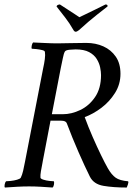

<svg xmlns="http://www.w3.org/2000/svg" viewBox="-27 -836 612 859"><path d="M540 3Q480 3 436 -4.5Q392 -12 375 -46Q353 -90 324.5 -155Q296 -220 272 -284Q268 -296 247 -296H199L164 -113Q164 -111 163 -107Q159 -87 156 -69.5Q153 -52 154 -41Q155 -36 167.5 -32Q180 -28 194.5 -26.5Q209 -25 214 -25Q216 -21 214.5 -11Q213 -1 208 3Q180 1 154.5 -0.5Q129 -2 103 -2Q77 -2 50.5 -0.5Q24 1 -5 3Q-8 -1 -6 -11Q-4 -21 0 -25Q6 -25 21 -26.5Q36 -28 49.5 -32Q63 -36 66 -41Q72 -53 76.5 -72Q81 -91 85 -113L166 -530Q171 -552 173.5 -571.5Q176 -591 174 -603Q174 -609 161.5 -612Q149 -615 135 -616.5Q121 -618 115 -618Q113 -622 115 -632Q117 -642 121 -646Q149 -645 176.5 -643.5Q204 -642 230 -642Q256 -642 287.5 -643Q319 -644 359 -644Q401 -644 435.5 -628.5Q470 -613 491 -582.5Q512 -552 512 -506Q512 -459 487.5 -420Q463 -381 426.5 -353.5Q390 -326 352 -312Q368 -268 387.5 -223.5Q407 -179 425 -142Q443 -105 455 -84Q472 -54 490.5 -41Q509 -28 546 -25Q549 -21 545 -10Q541 1 540 3ZM205 -325H254Q293 -325 332.5 -344Q372 -363 398.5 -402Q425 -441 425 -500Q425 -515 421 -534.5Q417 -554 405.5 -572.5Q394 -591 371.5 -603Q349 -615 311 -615Q303 -615 285 -613.5Q267 -612 263 -605Q258 -596 254 -575Q250 -554 245 -532ZM312 -694Q306 -694 302 -701Q283 -734 266.5 -755Q250 -776 226 -807Q227 -812 232 -814Q237 -816 241 -816Q259 -804 279.5 -791Q300 -778 314 -768.5Q328 -759 328 -759Q328 -759 348 -768.5Q368 -778 395.5 -791.5Q423 -805 445 -816Q456 -816 454 -807Q428 -787 408 -771Q388 -755 369 -739Q350 -723 326 -701Q317 -694 312 -694Z"/></svg>

Font: Amiri
Style: Italic
Weight: 400
Italic angle: 10°
Designer: Khaled Hosny
Version: Version 0.113